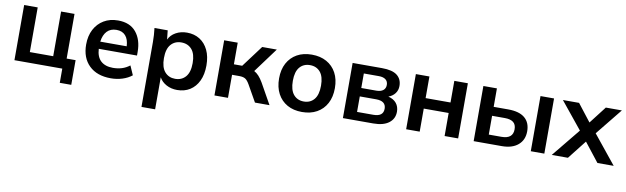

<svg xmlns="http://www.w3.org/2000/svg" viewBox="-44 -1015 5646 1731"><g transform="rotate(10 2778.5 -149.5)"><path d="M509 130V0H71V-505H195V-96H409V-505H532V-96H614V130Z M954 10Q827 10 755 -60Q683 -130 683 -252Q683 -331 714 -390Q745 -449 800.5 -482Q856 -515 930 -515Q1039 -515 1095.5 -446.5Q1152 -378 1152 -266V-233H802Q806 -159 846 -122.5Q886 -86 957 -86Q1000 -86 1037.5 -97.5Q1075 -109 1109 -135L1146 -51Q1110 -22 1060 -6Q1010 10 954 10ZM931 -429Q876 -429 844 -395Q812 -361 804 -299H1046Q1043 -362 1013.5 -395.5Q984 -429 931 -429Z M1272 216V-379Q1272 -410 1270 -442Q1268 -474 1264 -505H1385L1394 -422Q1414 -465 1459 -490Q1504 -515 1561 -515Q1628 -515 1678 -483.5Q1728 -452 1756 -393.5Q1784 -335 1784 -253Q1784 -171 1756 -112Q1728 -53 1678 -21.5Q1628 10 1561 10Q1506 10 1462.5 -13.5Q1419 -37 1397 -77V216ZM1526 -86Q1586 -86 1622 -127.5Q1658 -169 1658 -253Q1658 -337 1622 -378Q1586 -419 1526 -419Q1467 -419 1431 -378Q1395 -337 1395 -253Q1395 -169 1431 -127.5Q1467 -86 1526 -86Z M1902 0V-505H2026V-307H2102L2250 -505H2384L2217 -279Q2240 -267 2260 -245Q2280 -223 2300 -189L2406 0H2273L2187 -152Q2167 -187 2147.5 -199Q2128 -211 2093 -211H2026V0Z M2704 10Q2626 10 2569 -22Q2512 -54 2480.5 -113Q2449 -172 2449 -253Q2449 -334 2480.5 -392.5Q2512 -451 2569 -483Q2626 -515 2704 -515Q2782 -515 2839.5 -483Q2897 -451 2928.5 -392.5Q2960 -334 2960 -253Q2960 -172 2928.5 -113Q2897 -54 2839.5 -22Q2782 10 2704 10ZM2704 -86Q2763 -86 2798 -127.5Q2833 -169 2833 -253Q2833 -337 2798 -378Q2763 -419 2704 -419Q2645 -419 2610 -378Q2575 -337 2575 -253Q2575 -169 2610 -127.5Q2645 -86 2704 -86Z M3078 0V-505H3347Q3442 -505 3486 -470.5Q3530 -436 3530 -373Q3530 -334 3508 -305Q3486 -276 3448 -262Q3497 -250 3522.5 -218.5Q3548 -187 3548 -141Q3548 -76 3498 -38Q3448 0 3356 0ZM3194 -296H3332Q3372 -296 3394 -313.5Q3416 -331 3416 -363Q3416 -395 3394 -412Q3372 -429 3332 -429H3194ZM3194 -77H3343Q3434 -77 3434 -148Q3434 -219 3343 -219H3194Z M3657 0V-505H3781V-307H4009V-505H4133V0H4009V-211H3781V0Z M4275 0V-505H4399V-336H4532Q4633 -336 4684 -293.5Q4735 -251 4735 -171Q4735 -92 4681.5 -46Q4628 0 4532 0ZM4798 0V-505H4922V0ZM4399 -82H4515Q4620 -82 4620 -169Q4620 -213 4593.5 -233.5Q4567 -254 4515 -254H4399Z M4990 0 5202 -260 5003 -505H5151L5274 -347L5396 -505H5543L5346 -261L5557 0H5408L5273 -172L5138 0Z"/></g></svg>

Font: MulishBold
Style: Bold
Weight: 700
Designer: Vernon Adams
Foundry: Vernon Adams
Version: Version 3.602; ttfautohint (v1.8.3)